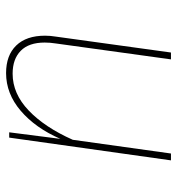

<svg xmlns="http://www.w3.org/2000/svg" viewBox="4 -562 569 616"><g transform="rotate(90 288.0 -254.5)"><path d="M95 -115Q95 -132 98 -150L149 -519H171L120 -150Q117 -131 117 -114Q117 -63 143.5 -37Q170 -11 217 -11Q281 -11 335 -62.5Q389 -114 429 -204L473 -519H495L422 0H405L426 -164Q391 -84 336 -37Q281 10 215 10Q158 10 126.5 -22.5Q95 -55 95 -115Z"/></g></svg>

Font: Fira Sans Thin
Style: Italic
Weight: 250
Italic angle: -8°
Designer: Carrois Corporate & Edenspiekermann AG
Foundry: Carrois Corporate GbR & Edenspiekermann AG
Version: Version 4.203